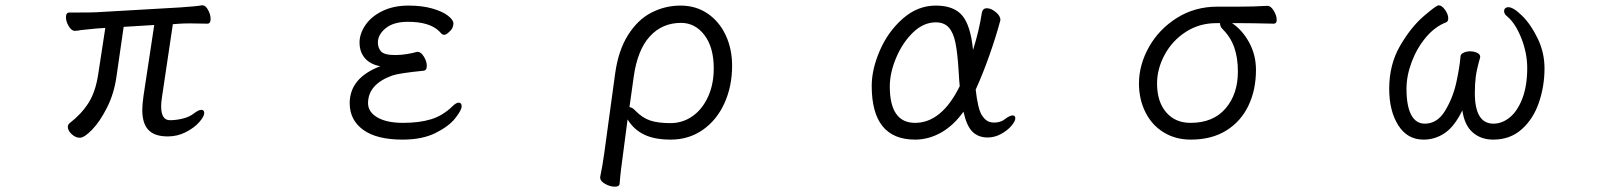

<svg xmlns="http://www.w3.org/2000/svg" viewBox="-20 -507 6040 722"><path d="M445 -406 418 -219Q409 -155 382.5 -102.5Q356 -50 326.5 -19.5Q297 11 280 11Q264 11 249.5 -2.5Q235 -16 235 -30Q235 -38 242 -44Q286 -78 312.5 -119.5Q339 -161 349 -226L376 -402L345 -400Q330 -399 285 -394Q270 -391 262 -391H261Q249 -391 238.5 -408.5Q228 -426 228 -442Q228 -460 241 -460H282Q324 -460 344 -461L656 -479Q717 -483 739 -487H742Q753 -487 762.5 -469.5Q772 -452 772 -436Q772 -418 760 -418L696 -419Q669 -419 657 -418L630 -416L589 -141Q586 -122 586 -107Q586 -55 619 -55Q642 -55 667 -61Q692 -67 710 -81Q727 -94 737 -94Q748 -94 748 -82Q748 -69 729 -47.5Q710 -26 678.5 -10Q647 6 611 6Q561 6 538 -18.5Q515 -43 515 -94Q515 -114 520 -149L560 -413Z M1585 -259Q1585 -242 1572 -241Q1482 -232 1455 -223Q1364 -190 1364 -119Q1364 -86 1399 -65.5Q1434 -45 1496 -45Q1557 -45 1601 -58.5Q1645 -72 1681 -107Q1695 -121 1705 -121Q1716 -121 1716 -107Q1716 -93 1692 -62.5Q1668 -32 1618 -7Q1568 18 1494 18Q1396 18 1345.5 -19Q1295 -56 1295 -119Q1295 -214 1410 -258Q1372 -265 1352 -288.5Q1332 -312 1332 -347Q1332 -380 1354 -412.5Q1376 -445 1418 -465.5Q1460 -486 1516 -486Q1567 -486 1605.5 -475Q1644 -464 1664.5 -448Q1685 -432 1685 -419Q1685 -400 1669 -387Q1658 -376 1650 -376Q1645 -376 1640.5 -380Q1636 -384 1632 -389Q1596 -425 1514 -425Q1460 -425 1430.5 -401Q1401 -377 1401 -347Q1401 -327 1413 -313.5Q1425 -300 1467 -300Q1486 -300 1509 -303.5Q1532 -307 1548 -312H1551Q1563 -312 1574 -294Q1585 -276 1585 -259Z M2252 71 2293 -229Q2305 -317 2341.5 -375Q2378 -433 2429.5 -459.5Q2481 -486 2539 -486Q2597 -486 2641 -456Q2685 -426 2709 -374.5Q2733 -323 2733 -260Q2733 -182 2704 -118.5Q2675 -55 2622.5 -18.5Q2570 18 2502 18Q2441 18 2402 -1Q2363 -20 2340 -58L2322 79Q2319 99 2315.5 128.5Q2312 158 2310 184Q2309 195 2292 195Q2274 195 2255.5 184.5Q2237 174 2237 161V158Q2245 121 2252 71ZM2369 -91Q2395 -64 2424.5 -54Q2454 -44 2501 -44Q2547 -44 2584 -70Q2621 -96 2642.5 -143Q2664 -190 2664 -250Q2664 -329 2629 -375Q2594 -421 2541 -421Q2470 -421 2423.5 -370Q2377 -319 2363 -218L2347 -104Q2357 -104 2369 -91Z M3421 18Q3258 18 3258 -184Q3258 -247 3289 -318Q3320 -389 3375.5 -437.5Q3431 -486 3499 -486Q3567 -486 3598.5 -448.5Q3630 -411 3639 -319Q3662 -392 3672 -458Q3675 -476 3691 -476Q3707 -476 3724.5 -461.5Q3742 -447 3742 -432L3741 -428Q3725 -368 3700 -297.5Q3675 -227 3649 -170Q3657 -98 3672 -74Q3687 -50 3708 -47L3717 -46Q3743 -46 3759 -59Q3777 -73 3788 -73Q3798 -73 3798 -62Q3798 -51 3783 -33.5Q3768 -16 3744 -3Q3720 10 3694 10Q3659 10 3637 -11.5Q3615 -33 3603 -87Q3566 -35 3519 -8.5Q3472 18 3421 18ZM3585 -237Q3581 -306 3573 -345.5Q3565 -385 3547.5 -404Q3530 -423 3499 -423Q3453 -423 3413.5 -385Q3374 -347 3350 -290Q3326 -233 3326 -182Q3326 -45 3421 -45Q3521 -45 3589 -183Q3587 -201 3585 -237Z M4781 -432Q4781 -418 4770 -418Q4682 -420 4644 -420H4613Q4652 -394 4677.5 -347Q4703 -300 4703 -244Q4703 -169 4674.5 -109.5Q4646 -50 4591 -16Q4536 18 4458 18Q4400 18 4355.5 -9.5Q4311 -37 4287 -85.5Q4263 -134 4263 -193Q4263 -263 4300.5 -330Q4338 -397 4405.5 -439.5Q4473 -482 4558 -482H4640Q4694 -482 4745 -485H4746Q4759 -485 4770 -466.5Q4781 -448 4781 -432ZM4331 -193Q4331 -125 4365 -85Q4399 -45 4457 -45Q4542 -45 4588.5 -99Q4635 -153 4635 -238Q4635 -289 4621.5 -328Q4608 -367 4578 -397Q4568 -407 4568 -417V-420H4554Q4490 -420 4439 -387Q4388 -354 4359.5 -301Q4331 -248 4331 -193Z M5526 -157Q5526 -42 5596 -42Q5629 -42 5658 -66Q5687 -90 5705 -137.5Q5723 -185 5723 -251Q5723 -307 5701 -363Q5679 -419 5648 -445Q5636 -454 5636 -465Q5636 -472 5640.5 -476Q5645 -480 5652 -480Q5671 -480 5704 -447.5Q5737 -415 5762.5 -362Q5788 -309 5788 -250Q5788 -183 5767 -121.5Q5746 -60 5702.5 -21Q5659 18 5595 18Q5549 18 5518 -9Q5487 -36 5479 -92Q5450 -32 5413.5 -7Q5377 18 5333 18Q5272 18 5238 -36Q5204 -90 5204 -173Q5204 -264 5244.5 -334Q5285 -404 5333 -445.5Q5381 -487 5390 -487Q5402 -487 5414 -470Q5426 -453 5426 -438Q5426 -426 5418 -423Q5376 -407 5342 -366.5Q5308 -326 5288.5 -274Q5269 -222 5269 -173Q5269 -109 5286.5 -75.5Q5304 -42 5338 -42Q5385 -42 5414.5 -91Q5444 -140 5456.5 -197.5Q5469 -255 5472 -294Q5472 -303 5483 -308.5Q5494 -314 5508 -314Q5523 -314 5534.5 -308.5Q5546 -303 5546 -294V-291Q5533 -246 5529.5 -218.5Q5526 -191 5526 -157Z"/></svg>

Font: Fusion Kai T
Style: Regular
Weight: 400
Designer: Fontworks Inc.
Version: Version 24.134;May 13, 2024